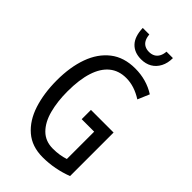

<svg xmlns="http://www.w3.org/2000/svg" viewBox="-277 -1003 1098 1098"><g transform="rotate(45 272.5 -454.0)"><path d="M308 -377H491V-25Q447 -8 400 1Q353 10 304 10Q217 10 160.5 -38.5Q104 -87 77 -170.5Q50 -254 50 -359Q50 -466 79.5 -548Q109 -630 169 -677Q229 -724 320 -724Q365 -724 406 -712.5Q447 -701 483 -678L453 -607Q420 -628 387.5 -638.5Q355 -649 322 -649Q262 -649 221 -615.5Q180 -582 159 -517Q138 -452 138 -357Q138 -275 155.5 -209Q173 -143 211.5 -104.5Q250 -66 311 -66Q339 -66 363.5 -70Q388 -74 409 -81V-302H308ZM430 -918Q430 -877 414 -846.5Q398 -816 370.5 -800Q343 -784 306 -784Q251 -784 219.5 -817.5Q188 -851 186 -918H239Q241 -894 249.5 -878Q258 -862 273 -854Q288 -846 308 -846Q328 -846 343 -854Q358 -862 367 -878Q376 -894 378 -918Z"/></g></svg>

Font: Noto Sans ExtraCondensed
Style: Regular
Weight: 400
Width: 2
Designer: Monotype Design Team
Foundry: Monotype Imaging Inc.
Version: Version 2.013